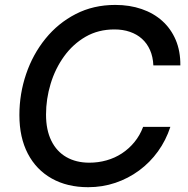

<svg xmlns="http://www.w3.org/2000/svg" viewBox="-20 -758 770 788"><path d="M341.8 10.3Q255.9 10.3 192.4 -25.4Q128.9 -61 94.2 -127.4Q59.6 -193.8 59.6 -285.6Q59.6 -373 87.2 -454.1Q114.7 -535.2 166.5 -599.1Q218.3 -663.1 290.8 -700.4Q363.3 -737.8 453.1 -737.8Q512.2 -737.8 561.3 -720.9Q610.4 -704.1 646 -672.1Q681.6 -640.1 701.2 -594.2Q720.7 -548.3 720.2 -489.7H609.4Q607.9 -524.9 595.7 -552.5Q583.5 -580.1 562.5 -598.9Q541.5 -617.7 512.9 -627.4Q484.4 -637.2 449.7 -637.2Q383.3 -637.2 331.3 -607.2Q279.3 -577.1 242.9 -526.6Q206.5 -476.1 187.7 -413.8Q168.9 -351.6 168.9 -287.6Q168.9 -224.6 190.7 -180.4Q212.4 -136.2 252.4 -113.3Q292.5 -90.3 346.7 -90.3Q383.3 -90.3 417.2 -99.9Q451.2 -109.4 480.2 -128.4Q509.3 -147.5 531.7 -174.8Q554.2 -202.1 567.4 -237.3H679.2Q661.1 -182.1 628.4 -136.7Q595.7 -91.3 551 -58.3Q506.3 -25.4 453.4 -7.6Q400.4 10.3 341.8 10.3Z"/></svg>

Font: Inter 20pt Medium
Style: Italic
Weight: 500
Italic angle: -9.3988°
Version: Version 4.001;git-66647c0bb